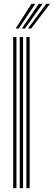

<svg xmlns="http://www.w3.org/2000/svg" viewBox="-20 -996 284 1016"><path d="M119.5 0V-800H137V0ZM49.8 0V-800H67V0ZM84.5 0V-800H102V0ZM62.8 -845 146.8 -976H166.8L79.5 -845ZM128 -845 224.8 -976H244.5L144.8 -845ZM95.2 -845 185.8 -976H205.8L112 -845Z"/></svg>

Font: Big Shoulders Inline Display SemiBold
Style: Regular
Weight: 600
Designer: Patric King
Foundry: XO Type Co
Version: Version 1.000